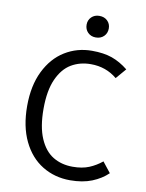

<svg xmlns="http://www.w3.org/2000/svg" viewBox="-99 -985 813 1066"><g transform="rotate(10 307.5 -451.5)"><path d="M571.8 -648.7 522.1 -590.8Q459.5 -643.1 373.8 -643.1Q312.3 -643.1 263.8 -614.4Q215.4 -585.6 186.4 -521Q157.4 -456.4 157.4 -353.3Q157.4 -252.3 185.1 -187.7Q212.8 -123.1 260.8 -93.8Q308.7 -64.6 371.8 -64.6Q425.6 -64.6 464.1 -80.5Q502.6 -96.4 535.9 -123.6L582.1 -65.1Q546.2 -30.3 493.8 -9.2Q441.5 11.8 370.8 11.8Q283.6 11.8 214.1 -30.8Q144.6 -73.3 104.9 -155.6Q65.1 -237.9 65.1 -353.3Q65.1 -468.2 105.6 -550.5Q146.2 -632.8 214.9 -675.1Q283.6 -717.4 367.2 -717.4Q433.8 -717.4 480.8 -700.8Q527.7 -684.1 571.8 -648.7ZM436.9 -855.4Q436.9 -828.7 419.5 -811.3Q402.1 -793.8 373.8 -793.8Q346.7 -793.8 329.2 -811.3Q311.8 -828.7 311.8 -855.4Q311.8 -881 329.2 -898.2Q346.7 -915.4 373.8 -915.4Q402.1 -915.4 419.5 -898.2Q436.9 -881 436.9 -855.4Z"/></g></svg>

Font: Fira Code Fixed
Style: Regular
Weight: 400
Monospace: yes
Designer: Carrois Corporate, Edenspiekermann AG, Nikita Prokopov
Foundry: Carrois Corporate, Edenspiekermann AG, Nikita Prokopov
Version: Version 5.002